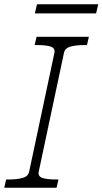

<svg xmlns="http://www.w3.org/2000/svg" viewBox="-40 -883 482 903"><path d="M97 -75 216 -635Q220 -657 198 -664Q176 -671 138 -671H123L132 -710H378L369 -671H354Q318 -671 292 -664Q266 -657 261 -635L142 -75Q138 -53 160 -46Q182 -39 220 -39H235L226 0H-20L-11 -39H4Q40 -39 66 -46Q92 -53 97 -75ZM134 -863H422L412 -820H124Z"/></svg>

Font: Roboto Serif Thin
Style: Italic
Weight: 250
Italic angle: -10°
Version: Version 1.007